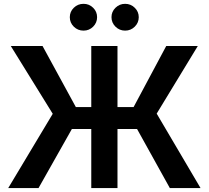

<svg xmlns="http://www.w3.org/2000/svg" viewBox="-20 -963 1069 983"><path d="M581.5 -727.5V0H447.3V-727.5ZM22 0 250 -380.4 35.2 -727.5H197.8L368.2 -415H664.1L831.1 -727.5H992.7L782.2 -381.3L1006.8 0H849.6L681.6 -302.7H348.1L177.2 0ZM620.6 -806.2Q591.8 -806.2 571.3 -826.4Q550.8 -846.7 550.8 -875Q550.8 -903.3 571.3 -923.3Q591.8 -943.4 620.6 -943.4Q649.4 -943.4 669.9 -923.3Q690.4 -903.3 690.4 -875Q690.4 -846.7 669.9 -826.4Q649.4 -806.2 620.6 -806.2ZM407.7 -806.2Q378.4 -806.2 357.9 -826.4Q337.4 -846.7 337.4 -875Q337.4 -903.3 357.9 -923.3Q378.4 -943.4 407.7 -943.4Q436.5 -943.4 456.8 -923.3Q477.1 -903.3 477.1 -875Q477.1 -846.7 456.8 -826.4Q436.5 -806.2 407.7 -806.2Z"/></svg>

Font: V-Inter
Style: SemiBold-600
Weight: 600
Designer: Rasmus Andersson
Foundry: rsms
Version: Version 4.000;git-4146feb